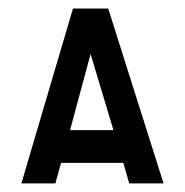

<svg xmlns="http://www.w3.org/2000/svg" viewBox="-20 -720 431 447"><path d="M29.8 -293 149.9 -700.2H231.9L360.8 -293H280.8L267.1 -340.8H122.1L108.9 -293ZM143.1 -417H244.1L190.9 -594.2Z"/></svg>

Font: Cakra Normal
Style: Regular
Weight: 400
Designer: Lucia Kollert, Vojtech Kollert
Foundry: OoM Type
Version: Version 1.000;Glyphs 3.1.1 (3148)